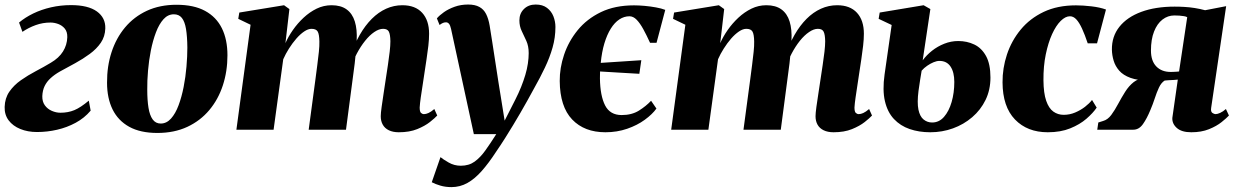

<svg xmlns="http://www.w3.org/2000/svg" viewBox="-23 -558 5325 826"><path d="M136 10Q96.5 10 64.5 -3Q32.5 -16 14.2 -40.2Q-4 -64.5 -3 -98Q-2 -135.5 17.2 -163.5Q36.5 -191.5 66.8 -212.8Q97 -234 131.2 -252Q165.5 -270 195.5 -288Q230.5 -308.5 248 -336.5Q265.5 -364.5 266.5 -398Q267 -421 255.8 -434.8Q244.5 -448.5 227.5 -454.8Q210.5 -461 194 -461Q161 -461 130.5 -450Q100 -439 73.5 -421L59 -461Q85 -483 120 -500Q155 -517 196.5 -526.5Q238 -536 282.5 -536Q356 -536 393.8 -508.8Q431.5 -481.5 430 -435.5Q429 -401 410.8 -374.2Q392.5 -347.5 363.2 -326Q334 -304.5 300.5 -286.2Q267 -268 235 -250.5Q212 -237.5 195 -222Q178 -206.5 169 -187.8Q160 -169 159 -144.5Q158.5 -120.5 170 -104.8Q181.5 -89 200 -81Q218.5 -73 237 -73Q270 -73 297 -84.2Q324 -95.5 359 -125L367 -82Q340 -50 302.5 -29.8Q265 -9.5 222.5 0.2Q180 10 136 10Z M736.5 -537.5Q811 -537.5 859.2 -511.2Q907.5 -485 931.5 -436.5Q955.5 -388 955.5 -320Q955.5 -251.5 935.8 -191Q916 -130.5 877.5 -84.5Q839 -38.5 782.8 -12.2Q726.5 14 654 14Q581 14 533 -12.5Q485 -39 461.2 -87.5Q437.5 -136 437.5 -202Q437 -272.5 456.8 -333.2Q476.5 -394 515 -440Q553.5 -486 609.2 -511.8Q665 -537.5 736.5 -537.5ZM725 -496.5Q699.5 -496.5 680.5 -475.5Q661.5 -454.5 648 -419Q634.5 -383.5 626 -340.8Q617.5 -298 613.8 -254Q610 -210 610.5 -172Q610.5 -127 615.8 -94.5Q621 -62 633.8 -44.2Q646.5 -26.5 668.5 -26.5Q693.5 -26.5 712.8 -48Q732 -69.5 745.2 -105Q758.5 -140.5 767 -183.8Q775.5 -227 779.2 -271.2Q783 -315.5 783 -353.5Q782.5 -402 777.2 -433.5Q772 -465 759.5 -480.8Q747 -496.5 725 -496.5Z M1222 -519 1205 -372.5Q1217 -400 1237 -428.8Q1257 -457.5 1283 -481.8Q1309 -506 1339.2 -520.8Q1369.5 -535.5 1403.5 -535.5Q1443.5 -535.5 1468.2 -517.5Q1493 -499.5 1503.5 -465.5Q1514 -431.5 1511.5 -384Q1511 -376 1510 -365.5Q1509 -355 1507.5 -344Q1506 -333 1504.5 -324.5L1486 -318.5Q1502 -368.5 1525 -408.5Q1548 -448.5 1576.5 -477Q1605 -505.5 1638.2 -520.5Q1671.5 -535.5 1708 -535.5Q1763.5 -535.5 1793.2 -503Q1823 -470.5 1823 -413Q1823 -389.5 1819.8 -361Q1816.5 -332.5 1812 -303.2Q1807.5 -274 1803.5 -247Q1800 -222.5 1795.5 -193.8Q1791 -165 1787.2 -139Q1783.5 -113 1782.5 -95.5Q1782.5 -77.5 1788.2 -72.2Q1794 -67 1801 -67Q1809.5 -67 1820.2 -71.8Q1831 -76.5 1845.5 -89L1858 -61Q1848 -50 1826.5 -33Q1805 -16 1771.8 -2.5Q1738.5 11 1692.5 11Q1667.5 11 1650 2.5Q1632.5 -6 1623.8 -21.5Q1615 -37 1615 -58Q1615 -70.5 1618.8 -98Q1622.5 -125.5 1627.5 -157.5Q1632.5 -189.5 1636.5 -217Q1641 -247.5 1645.8 -278.2Q1650.5 -309 1653.5 -335.8Q1656.5 -362.5 1656.5 -380.5Q1656 -410 1649.8 -422Q1643.5 -434 1625 -434Q1607.5 -434 1587.2 -420.2Q1567 -406.5 1547.8 -382.5Q1528.5 -358.5 1512.2 -327.8Q1496 -297 1486 -262.5L1509.5 -356.5Q1508 -336.5 1506.5 -319.5Q1505 -302.5 1503 -285.2Q1501 -268 1498 -247L1465.5 0H1305L1334 -216.5Q1338 -247.5 1342 -278Q1346 -308.5 1348.8 -335Q1351.5 -361.5 1351 -379.5Q1350.5 -410.5 1343.8 -422.2Q1337 -434 1317 -434Q1302.5 -434 1285.5 -422.5Q1268.5 -411 1251.8 -391.8Q1235 -372.5 1220.2 -349.2Q1205.5 -326 1195.5 -303L1154 0H994L1055 -451.5L1002 -477L1006.5 -504L1199 -535.5Z M1917.5 -433.5Q1914 -449.5 1908.5 -455.8Q1903 -462 1896 -462Q1888.5 -462 1882.2 -459.2Q1876 -456.5 1868 -450.5L1856.5 -479Q1867.5 -492 1887 -505.8Q1906.5 -519.5 1933 -529Q1959.5 -538.5 1991 -538.5Q2020.5 -538.5 2039.2 -528.2Q2058 -518 2068.2 -497.8Q2078.5 -477.5 2083.5 -448Q2088.5 -417 2094.8 -376.8Q2101 -336.5 2107.8 -292.5Q2114.5 -248.5 2121.2 -205.5Q2128 -162.5 2134 -126L2148 -39L2194 -129.5Q2208 -157 2218.8 -183.8Q2229.5 -210.5 2237 -235.8Q2244.5 -261 2248 -284.8Q2251.5 -308.5 2251.5 -329.5Q2251.5 -359.5 2241.5 -381.8Q2231.5 -404 2221.5 -424.5Q2211.5 -445 2211.5 -470.5Q2211.5 -500 2231 -519.2Q2250.5 -538.5 2281.5 -538.5Q2311.5 -538.5 2330.2 -524.2Q2349 -510 2357.8 -487.8Q2366.5 -465.5 2366.5 -442Q2366.5 -396.5 2354.2 -353.5Q2342 -310.5 2321.2 -267Q2300.5 -223.5 2274.5 -177.5Q2260 -150.5 2245.2 -124.2Q2230.5 -98 2215.5 -72Q2200.5 -46 2184.2 -19.2Q2168 7.5 2150.2 35.8Q2132.5 64 2111.5 94.5Q2080 143 2049.8 177.2Q2019.5 211.5 1987.8 229.2Q1956 247 1919 247Q1893.5 247 1871.5 240.5Q1849.5 234 1834.5 226L1872 118Q1882.5 127 1906.8 141Q1931 155 1959.5 155Q1994.5 155 2019 137.2Q2043.5 119.5 2065.2 89Q2087 58.5 2112 19H2015.5Z M2581.5 11Q2491 11 2438.5 -44Q2386 -99 2385 -209.5Q2384.5 -265.5 2403.8 -322.8Q2423 -380 2462.2 -428.2Q2501.5 -476.5 2562 -505.8Q2622.5 -535 2704.5 -535Q2725 -535 2750 -532.8Q2775 -530.5 2798.8 -526.2Q2822.5 -522 2839 -515.5L2801.5 -374H2773.5Q2758.5 -407 2744.5 -432.5Q2730.5 -458 2716 -473Q2701.5 -488 2685 -488Q2662 -488 2641.5 -474.5Q2621 -461 2604.8 -435Q2588.5 -409 2577.2 -371.8Q2566 -334.5 2561.5 -287.5Q2605.5 -290.5 2648.8 -293.2Q2692 -296 2736 -299L2727.5 -240.5Q2688 -243 2646.8 -245.2Q2605.5 -247.5 2558.5 -250.5Q2558.5 -243 2558.2 -235.5Q2558 -228 2558 -220Q2559 -146 2580.2 -104.5Q2601.5 -63 2651.5 -63Q2695 -63 2725.8 -82.2Q2756.5 -101.5 2778 -124.5L2801 -91Q2783.5 -66.5 2751 -42.8Q2718.5 -19 2675 -4Q2631.5 11 2581.5 11Z M3092.5 -519 3075.5 -372.5Q3087.5 -400 3107.5 -428.8Q3127.5 -457.5 3153.5 -481.8Q3179.5 -506 3209.8 -520.8Q3240 -535.5 3274 -535.5Q3314 -535.5 3338.8 -517.5Q3363.5 -499.5 3374 -465.5Q3384.5 -431.5 3382 -384Q3381.5 -376 3380.5 -365.5Q3379.5 -355 3378 -344Q3376.5 -333 3375 -324.5L3356.5 -318.5Q3372.5 -368.5 3395.5 -408.5Q3418.5 -448.5 3447 -477Q3475.5 -505.5 3508.8 -520.5Q3542 -535.5 3578.5 -535.5Q3634 -535.5 3663.8 -503Q3693.5 -470.5 3693.5 -413Q3693.5 -389.5 3690.2 -361Q3687 -332.5 3682.5 -303.2Q3678 -274 3674 -247Q3670.5 -222.5 3666 -193.8Q3661.5 -165 3657.8 -139Q3654 -113 3653 -95.5Q3653 -77.5 3658.8 -72.2Q3664.5 -67 3671.5 -67Q3680 -67 3690.8 -71.8Q3701.5 -76.5 3716 -89L3728.5 -61Q3718.5 -50 3697 -33Q3675.5 -16 3642.2 -2.5Q3609 11 3563 11Q3538 11 3520.5 2.5Q3503 -6 3494.2 -21.5Q3485.5 -37 3485.5 -58Q3485.5 -70.5 3489.2 -98Q3493 -125.5 3498 -157.5Q3503 -189.5 3507 -217Q3511.5 -247.5 3516.2 -278.2Q3521 -309 3524 -335.8Q3527 -362.5 3527 -380.5Q3526.5 -410 3520.2 -422Q3514 -434 3495.5 -434Q3478 -434 3457.8 -420.2Q3437.5 -406.5 3418.2 -382.5Q3399 -358.5 3382.8 -327.8Q3366.5 -297 3356.5 -262.5L3380 -356.5Q3378.5 -336.5 3377 -319.5Q3375.5 -302.5 3373.5 -285.2Q3371.5 -268 3368.5 -247L3336 0H3175.5L3204.5 -216.5Q3208.5 -247.5 3212.5 -278Q3216.5 -308.5 3219.2 -335Q3222 -361.5 3221.5 -379.5Q3221 -410.5 3214.2 -422.2Q3207.5 -434 3187.5 -434Q3173 -434 3156 -422.5Q3139 -411 3122.2 -391.8Q3105.5 -372.5 3090.8 -349.2Q3076 -326 3066 -303L3024.5 0H2864.5L2925.5 -451.5L2872.5 -477L2877 -504L3069.5 -535.5Z M3979 11Q3930.5 11 3890.5 -2.8Q3850.5 -16.5 3822.8 -46Q3795 -75.5 3784 -122.8Q3773 -170 3782.5 -237.5L3813 -450.5L3757 -477L3761.5 -504L3950.5 -535.5L3979.5 -519L3946.5 -298.5Q3963 -321 3986.8 -339.8Q4010.5 -358.5 4039.5 -370Q4068.5 -381.5 4099.5 -381.5Q4137 -381.5 4168.5 -366.5Q4200 -351.5 4219 -317Q4238 -282.5 4238 -224.5Q4238 -171.5 4217 -128.2Q4196 -85 4159.5 -53.8Q4123 -22.5 4076.8 -5.8Q4030.5 11 3979 11ZM3987 -31Q4017 -31 4038.2 -55.2Q4059.5 -79.5 4071 -119.2Q4082.5 -159 4082.5 -205.5Q4082.5 -247.5 4066.2 -271.8Q4050 -296 4018.5 -296Q4007 -296 3993.2 -290.2Q3979.5 -284.5 3966 -275.2Q3952.5 -266 3942 -254Q3938.5 -235 3935.5 -214.5Q3932.5 -194 3928.5 -167Q3922 -116 3928.2 -86.2Q3934.5 -56.5 3950.5 -43.8Q3966.5 -31 3987 -31Z M4484.5 11Q4396.5 11 4343.5 -44Q4290.5 -99 4290 -203.5Q4289.5 -264.5 4309 -323.5Q4328.5 -382.5 4368 -430.5Q4407.5 -478.5 4467 -506.8Q4526.5 -535 4606 -535Q4635.5 -535 4672.2 -530.8Q4709 -526.5 4735 -517L4696.5 -371.5H4656.5Q4644 -409 4632 -435Q4620 -461 4607.5 -474.5Q4595 -488 4580 -488Q4560.5 -488 4540.2 -468Q4520 -448 4503.2 -411.2Q4486.5 -374.5 4476 -324Q4465.5 -273.5 4466 -212.5Q4466.5 -157 4477.8 -124.5Q4489 -92 4508.5 -78Q4528 -64 4553 -64Q4579 -64 4602.5 -74Q4626 -84 4644.8 -98.5Q4663.5 -113 4675 -128L4695 -95Q4679.5 -72 4651 -47.2Q4622.5 -22.5 4581.2 -5.8Q4540 11 4484.5 11Z M5251 -89 5264 -61Q5254 -50 5232.5 -32.8Q5211 -15.5 5178.2 -2.2Q5145.5 11 5102 11Q5060.5 11 5039.8 -7.5Q5019 -26 5020.5 -51L5044 -215.5Q5036.5 -214.5 5026.2 -214Q5016 -213.5 5005.8 -213Q4995.5 -212.5 4987.5 -211.5Q4972.5 -202 4962.8 -181Q4953 -160 4944.8 -134.5Q4936.5 -109 4926 -84.5Q4911 -48 4894 -24Q4877 0 4852.5 0H4697.5L4702 -31L4722.5 -37.5Q4742.5 -43 4757.8 -63.5Q4773 -84 4787.2 -110.8Q4801.5 -137.5 4817.5 -163Q4833.5 -188.5 4854.5 -205Q4875.5 -221.5 4904.5 -221L4921.5 -211Q4872 -211.5 4840.5 -223Q4809 -234.5 4792 -254Q4775 -273.5 4768 -297Q4761 -320.5 4760.5 -343.5Q4759.5 -401 4792.8 -442.8Q4826 -484.5 4887 -507Q4948 -529.5 5030.5 -529.5Q5052 -529.5 5073.2 -528.2Q5094.5 -527 5116.8 -523.5Q5139 -520 5161.5 -514L5252 -531.5L5187.5 -94Q5185 -77.5 5192.8 -72.2Q5200.5 -67 5206.5 -67Q5214.5 -67 5226.5 -72.5Q5238.5 -78 5251 -89ZM5049.5 -250.5 5084.5 -484Q5079.5 -487 5070.5 -488.5Q5061.5 -490 5050.8 -490.8Q5040 -491.5 5029 -491.5Q5001 -491.5 4978 -473.8Q4955 -456 4941.8 -422.2Q4928.5 -388.5 4928.5 -340.5Q4928.5 -296 4951.5 -272.2Q4974.5 -248.5 5013.5 -248.5Q5018.5 -248.5 5025 -248.8Q5031.5 -249 5038.2 -249.5Q5045 -250 5049.5 -250.5Z"/></svg>

Font: Merriweather 96pt Black
Style: Italic
Weight: 900
Italic angle: -7.8°
Version: Version 2.101